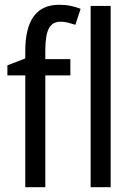

<svg xmlns="http://www.w3.org/2000/svg" viewBox="-20 -785 557 805"><path d="M444 -760H360V0H444ZM275 -537H170V-573Q170 -638 185 -666Q200 -694 234 -694Q250 -694 265.5 -690Q281 -686 296 -681L318 -748Q298 -756 276 -760.5Q254 -765 228 -765Q86 -765 86 -571V-540L11 -511V-469H86V0H170V-469H275Z"/></svg>

Font: Noto Sans Display SemiCondensed
Style: Regular
Weight: 400
Width: 4
Designer: Monotype Design team
Foundry: Monotype Imaging Inc.
Version: 1.000